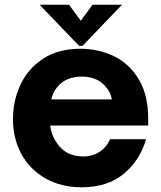

<svg xmlns="http://www.w3.org/2000/svg" viewBox="-20 -783 684 815"><path d="M35 -278Q35 -354 66.5 -422.5Q98 -491 162.5 -533.5Q227 -576 321 -576Q398 -576 463.5 -544.5Q529 -513 569 -446.5Q609 -380 609 -280V-250H193Q195 -231 202 -212.5Q209 -194 218 -181Q256 -119 333 -119Q374 -119 404 -139.5Q434 -160 447 -192H600Q574 -102 505 -45Q436 12 326 12Q240 12 173.5 -25.5Q107 -63 71 -129Q35 -195 35 -278ZM455 -361Q448 -394 431 -412Q395 -458 327 -458Q259 -458 222 -412Q205 -393 198 -361ZM330 -588H316L148 -763H273L323 -695L373 -763H498Z"/></svg>

Font: Open Sauce One ExtraBold
Style: Regular
Weight: 800
Designer: Alfredo Marco Pradil
Foundry: Creative Sauce Fz LLC
Version: Version 1.477